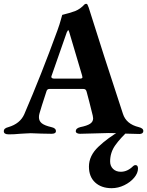

<svg xmlns="http://www.w3.org/2000/svg" viewBox="-24 -699 771 1006"><path d="M0 0ZM-4 -11Q-4 -20 2 -25Q8 -30 20 -33Q81 -51 103 -100Q193 -309 277 -540Q289 -573 295 -596Q301 -619 302 -621Q339 -630 370 -641Q397 -652 419 -676Q424 -679 427 -679Q433 -679 435 -673Q442 -658 445 -646Q511 -434 620 -103Q637 -49 703 -33Q715 -30 721 -25Q727 -20 727 -12Q727 -5 721.5 -1Q716 3 707 3L631 1Q585 -2 545 -2Q526 -2 472 0Q416 2 395 2Q386 2 379.5 -1.5Q373 -5 373 -12Q373 -27 397 -33Q432 -40 448 -50.5Q464 -61 464 -79Q464 -83 462 -93L444 -165L430 -218Q428 -226 424 -229.5Q420 -233 412 -233H235Q228 -233 224 -229Q220 -225 218 -216Q191 -134 183 -105Q180 -95 180 -85Q180 -65 195 -53Q210 -41 245 -33Q269 -28 269 -12Q269 2 246 2L192 1Q158 -1 137 -1Q123 -1 105.5 0.5Q88 2 80 2Q52 5 22 5Q-4 5 -4 -11ZM393 -287Q408 -287 408 -294Q408 -296 406 -304L339 -530Q336 -541 333 -541Q332 -541 326 -530L247 -304Q245 -300 245 -296Q245 -287 263 -287ZM442 174Q442 117 491.5 70Q541 23 612 -18H653Q607 24 580 62Q553 100 553 147Q553 171 568.5 186Q584 201 609 201Q644 201 674 171Q679 166 686 166Q699 166 699 184Q699 208 679 232Q659 256 627 271.5Q595 287 561 287Q507 287 474.5 257Q442 227 442 174Z"/></svg>

Font: EB Garamond
Style: Bold
Weight: 700
Designer: Georg Duffner and Octavio Pardo
Foundry: Georg Duffner
Version: Version 1.000; ttfautohint (v1.6)